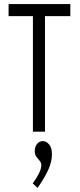

<svg xmlns="http://www.w3.org/2000/svg" viewBox="-20 -644 390 939"><path d="M141 0V-565H22V-624H324V-565H200V0ZM164 275 140 253Q158 229 170 205Q182 181 182 164Q182 152 174 142.5Q166 133 158 122.5Q150 112 150 96Q150 73 161.5 59.5Q173 46 189 46Q206 46 220 62Q234 78 234 111Q234 147 216 186.5Q198 226 164 275Z"/></svg>

Font: Inconsolata ExtraCondensed
Style: Regular
Weight: 400
Width: 2
Monospace: yes
Designer: Raph Levien, Cyreal, Brenton Simpson
Foundry: Raph Levien, Cyreal, Google
Version: Version 3.001; ttfautohint (v1.8.2.53-6de2)